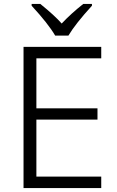

<svg xmlns="http://www.w3.org/2000/svg" viewBox="-20 -951 593 971"><path d="M140 -922V-931H184Q257 -872 292 -832Q340 -883 401 -931H445V-922Q361 -830 326 -771H259Q224 -831 140 -922ZM99 -714H492V-656H164V-403H473V-346H164V-58H492V0H99Z"/></svg>

Font: OpenSansMMV
Style: Light
Weight: 300
Foundry: Ascender Corporation
Version: Version 4.001